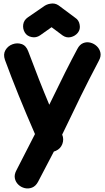

<svg xmlns="http://www.w3.org/2000/svg" viewBox="-20 -798 597 1087"><path d="M195 232 285 60Q291 58 296 56Q323 44 333 17Q343 -10 332 -36L381 -137L436 -251L484 -347L540 -455Q553 -479 548.5 -500Q544 -521 528.5 -536Q513 -551 492 -556.5Q471 -562 451 -554Q431 -546 418 -521Q359 -412 259 -205Q203 -338 140 -507Q128 -540 102.5 -548.5Q77 -557 51 -547.5Q25 -538 11 -514.5Q-3 -491 8 -459Q78 -268 178 -39L73 166Q60 190 64 211Q68 232 83.5 247Q99 262 120 267Q141 272 161.5 264Q182 256 195 232ZM160 -588Q185 -583 207 -598L272 -644L335 -597Q357 -582 381.5 -588Q406 -594 421 -613Q436 -632 431 -658Q427 -684 405 -698L311 -768Q290 -782 265 -777Q263 -776 260 -776Q257 -776 255 -775Q244 -772 234 -766L138 -700Q115 -684 111.5 -659.5Q108 -635 120.5 -614Q133 -593 160 -588Z"/></svg>

Font: Balsamiq Sans
Style: Bold
Weight: 700
Designer: Michael Angeles
Foundry: Balsamiq SRL
Version: Version 1.020; ttfautohint (v1.8.4.7-5d5b);gftools[0.9.26]